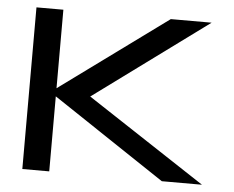

<svg xmlns="http://www.w3.org/2000/svg" viewBox="-46 -637 842 691"><g transform="rotate(5 375.5 -292.0)"><path d="M58.6 -584H155.8V-300.3L543.9 -584H691.4L279.3 -281.2L707.5 0H562.5L155.8 -271V0H58.6Z"/></g></svg>

Font: Michroma+
Style: Regular
Weight: 400
Designer: beogot
Foundry: beogot
Version: Version